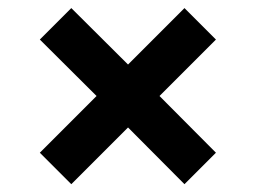

<svg xmlns="http://www.w3.org/2000/svg" viewBox="-20 -602 640 482"><path d="M159 -139.6 80 -218.6 222.4 -361 80 -502.7 159 -581.7 301.4 -440 443.1 -581.7 522.1 -502.7 380.4 -361 522.1 -218.6 443.1 -139.6 301.4 -282Z"/></svg>

Font: Mona Sans ExtraLight
Style: Regular
Weight: 200
Designer: Deni Anggara
Foundry: GitHub
Version: Version 2.000